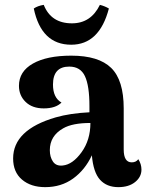

<svg xmlns="http://www.w3.org/2000/svg" viewBox="-20 -760 608 790"><path d="M273 -576Q150 -576 119 -725Q135 -736 160 -740Q190 -664 276 -664Q354 -664 391 -740Q411 -735 428 -725Q389 -576 273 -576ZM549 -105Q562 -85 562 -62Q562 -32 536 -11Q510 10 467 10Q419 10 391.5 -20.5Q364 -51 358 -121Q330 -61 281 -25.5Q232 10 166 10Q107 10 70.5 -21Q34 -52 34 -108Q34 -226 209 -277Q268 -294 348 -298V-323Q348 -407 329.5 -446.5Q311 -486 265 -486Q198 -486 198 -412Q198 -358 233 -338Q209 -314 160 -314Q113 -314 85.5 -340.5Q58 -367 58 -407Q58 -466 115.5 -498.5Q173 -531 273 -531Q386 -531 437.5 -480.5Q489 -430 489 -314V-145Q489 -92 522 -92Q540 -92 549 -105ZM238 -79Q279 -83 315.5 -133.5Q352 -184 352 -254Q278 -254 240 -232Q185 -201 185 -142Q185 -114 198 -95Q211 -76 238 -79Z"/></svg>

Font: Arima Koshi Bold
Style: Regular
Weight: 700
Designer: Joana Correia and Natanael Gama
Foundry: NDISCOVER
Version: Version 1.019;PS 001.019;hotconv 1.0.88;makeotf.lib2.5.64775